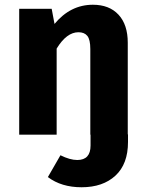

<svg xmlns="http://www.w3.org/2000/svg" viewBox="-20 -568 615 810"><path d="M519 -1H520V31Q520 124 467 173Q414 222 324 222Q239 222 182 179L235 87Q275 107 306 107Q362 107 362 46V0H361V-361Q361 -401 348.5 -416.5Q336 -432 311 -432Q261 -432 219 -363V0H61V-531H198L210 -467Q277 -548 372 -548Q441 -548 480 -506Q519 -464 519 -388Z"/></svg>

Font: FiraGO
Style: Bold
Weight: 700
Designer: bBox Type
Foundry: bBox Type GmbH
Version: Version 1.001;PS 001.001;hotconv 1.0.88;makeotf.lib2.5.64775